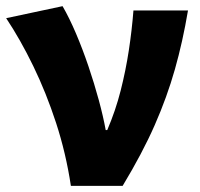

<svg xmlns="http://www.w3.org/2000/svg" viewBox="-23 -603 648 623"><path d="M207 0Q191 -106 159 -204Q127 -302 85 -388.5Q43 -475 -3 -544L180 -583Q202 -545 223.5 -494.5Q245 -444 264 -388Q283 -332 297.5 -278.5Q312 -225 320 -181H325Q352 -244 368.5 -309Q385 -374 395 -439.5Q405 -505 410 -569H587Q570 -468 544.5 -378Q519 -288 479 -197Q439 -106 375 0Z"/></svg>

Font: Noto Sans SC Black
Style: Regular
Weight: 900
Designer: Ryoko NISHIZUKA  (kana, bopomofo & ideographs); Paul D. Hunt (Latin, Greek & Cyrillic); Sandoll Communications , Soo-you
Foundry: Adobe
Version: Version 2.004-H2;hotconv 1.0.118;makeotfexe 2.5.65603